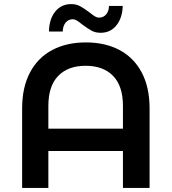

<svg xmlns="http://www.w3.org/2000/svg" viewBox="-20 -917 838 937"><path d="M710 -388V0H580V-180H216V0H88V-388Q88 -491 126.5 -563.5Q165 -636 235 -673Q305 -710 399 -710Q493 -710 563 -673Q633 -636 671.5 -563.5Q710 -491 710 -388ZM580 -289V-400Q580 -497 532 -546.5Q484 -596 398 -596Q312 -596 264 -546.5Q216 -497 216 -400V-289ZM382 -797Q366 -810 355.5 -816.5Q345 -823 335 -823Q314 -823 300.5 -807Q287 -791 286 -763H219Q220 -824 249.5 -860.5Q279 -897 327 -897Q352 -897 370.5 -887Q389 -877 416 -857Q432 -844 442.5 -837.5Q453 -831 463 -831Q484 -831 497.5 -846Q511 -861 512 -888H579Q577 -829 548 -793Q519 -757 471 -757Q446 -757 427.5 -767Q409 -777 382 -797Z"/></svg>

Font: mBank SemiBold
Style: Regular
Weight: 600
Designer: Julieta Ulanovsky
Foundry: Julieta Ulanovsky
Version: Version 7.200